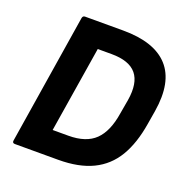

<svg xmlns="http://www.w3.org/2000/svg" viewBox="-119 -765 849 875"><g transform="rotate(20 305.0 -327.5)"><path d="M45 0Q32 0 34 -13L134 -642Q136 -655 147 -655H332Q484 -655 551 -581Q618 -507 594 -360L583 -294Q567 -195 528 -130Q489 -65 422 -32.5Q355 0 255 0ZM185 -119H261Q347 -119 391 -162Q435 -205 449 -296L461 -365Q475 -451 440 -493.5Q405 -536 319 -536H252Z"/></g></svg>

Font: Sofia Sans Semi Condensed ExtraBold
Style: Italic
Weight: 800
Italic angle: -9°
Version: Version 4.100